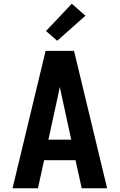

<svg xmlns="http://www.w3.org/2000/svg" viewBox="-20 -1007 640 1027"><path d="M47 0 64 -70 165 -490 224 -735H376L553 0H417L384 -150H216L183 0ZM239 -260H361L311 -490Q308 -503 305.5 -516Q303 -529 300 -542Q297 -529 294.5 -516Q292 -503 289 -490ZM286 -789 226 -841 364 -987 437 -923Z"/></svg>

Font: Iosevka Aile Extrabold
Style: Regular
Weight: 800
Designer: Belleve Invis
Foundry: Belleve Invis
Version: Version 27.3.5; ttfautohint (v1.8.4)